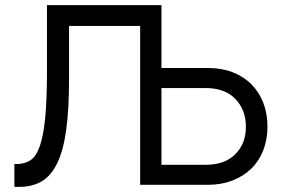

<svg xmlns="http://www.w3.org/2000/svg" viewBox="-20 -720 1110 748"><path d="M36 8V-81H44Q75 -81 97.5 -95Q120 -109 134.5 -149Q149 -189 156 -260Q163 -331 163 -445V-700H609V-455H792Q844 -455 886.5 -438.5Q929 -422 959 -392Q989 -362 1005.5 -320Q1022 -278 1022 -227Q1022 -176 1005.5 -134Q989 -92 958.5 -62.5Q928 -33 885 -16.5Q842 0 790 0H526V-619H249V-413Q249 -295 238 -214.5Q227 -134 203 -84.5Q179 -35 142.5 -13.5Q106 8 55 8ZM609 -377V-78H781Q856 -78 897 -119.5Q938 -161 938 -226Q938 -292 897 -334.5Q856 -377 781 -377Z"/></svg>

Font: NT Somic
Style: Regular
Weight: 400
Designer: Ravid Balaliev — lead type designer, mastering
Michael Voronin — secret advisor, marketing
Ivan Kovalenko — best boy
Foundry: NT Type
Version: Version 0.7